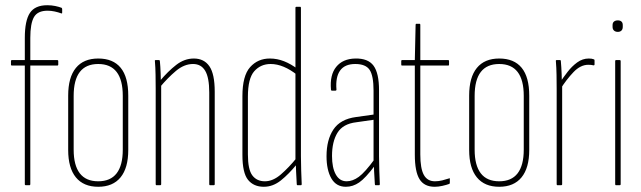

<svg xmlns="http://www.w3.org/2000/svg" viewBox="-20 -709 2454 735"><path d="M79 0Q75 0 75 -4V-458H26Q22 -458 22 -462V-475Q22 -479 26 -479H75V-564Q75 -630 94.5 -659.5Q114 -689 161 -689Q177 -689 191.5 -686Q206 -683 216 -679Q218 -677 218 -674V-661Q218 -659 217.5 -658Q217 -657 214 -658Q203 -662 189.5 -665Q176 -668 162 -668Q124 -668 110 -643.5Q96 -619 96 -564V-479H199Q203 -479 203 -475V-462Q203 -458 199 -458H96V-4Q96 0 93 0Z M356 6Q300 6 270.5 -30Q241 -66 241 -135V-343Q241 -413 270.5 -449Q300 -485 356 -485Q413 -485 442 -449.5Q471 -414 471 -343V-135Q471 -66 441.5 -30Q412 6 356 6ZM356 -15Q403 -15 426.5 -45.5Q450 -76 450 -136V-342Q450 -403 426.5 -433.5Q403 -464 356 -464Q309 -464 285.5 -433.5Q262 -403 262 -342V-136Q262 -76 285.5 -45.5Q309 -15 356 -15Z M784 0Q781 0 781 -4V-355Q781 -412 765.5 -438Q750 -464 719 -464Q685 -464 653.5 -437.5Q622 -411 592 -375V-399Q623 -436 654.5 -460.5Q686 -485 722 -485Q761 -485 781.5 -455.5Q802 -426 802 -358V-4Q802 0 798 0ZM579 0Q576 0 576 -4V-368Q576 -395 575.5 -423Q575 -451 573 -475Q572 -479 576 -479H588Q592 -479 592 -475Q594 -456 595 -427Q596 -398 596 -383L597 -382V-4Q597 0 593 0Z M990 6Q951 6 929.5 -20.5Q908 -47 908 -116V-341Q908 -419 937.5 -452Q967 -485 1013 -485Q1041 -485 1067.5 -474.5Q1094 -464 1119 -445V-421Q1065 -464 1016 -464Q978 -464 953.5 -436.5Q929 -409 929 -339V-118Q929 -60 946 -37.5Q963 -15 994 -15Q1025 -15 1055.5 -41.5Q1086 -68 1116 -105V-80Q1086 -43 1055.5 -18.5Q1025 6 990 6ZM1119 0Q1116 0 1116 -4Q1115 -27 1113.5 -52.5Q1112 -78 1112 -93L1111 -96V-679Q1111 -683 1115 -683H1129Q1132 -683 1132 -679V-111Q1132 -83 1133 -56Q1134 -29 1135 -4Q1135 0 1132 0Z M1418 0Q1415 0 1415 -4Q1413 -31 1412 -55.5Q1411 -80 1411 -93L1410 -94V-362Q1410 -419 1395 -441.5Q1380 -464 1340 -464Q1300 -464 1282 -439Q1264 -414 1268 -366Q1268 -362 1264 -362H1251Q1247 -362 1247 -366Q1242 -422 1267 -453Q1292 -484 1340 -485Q1389 -486 1410 -457.5Q1431 -429 1431 -363V-111Q1431 -83 1432 -55.5Q1433 -28 1434 -4Q1434 0 1431 0ZM1304 6Q1267 6 1248.5 -26Q1230 -58 1230 -111Q1230 -174 1256.5 -213.5Q1283 -253 1343 -261L1414 -271V-251L1344 -241Q1293 -235 1272 -201Q1251 -167 1251 -112Q1251 -67 1265.5 -41Q1280 -15 1307 -15Q1330 -15 1353.5 -32Q1377 -49 1415 -101V-75Q1379 -27 1355 -10.5Q1331 6 1304 6Z M1644 6Q1604 6 1586 -23Q1568 -52 1568 -117V-458H1519Q1516 -458 1516 -462V-475Q1516 -479 1519 -479H1568L1571 -614Q1571 -618 1574 -618H1586Q1589 -618 1589 -614V-479H1696Q1699 -479 1699 -475V-462Q1699 -458 1696 -458H1589V-118Q1589 -64 1602.5 -39.5Q1616 -15 1645 -15Q1659 -15 1673 -18.5Q1687 -22 1699 -26Q1702 -29 1702 -23V-10Q1702 -6 1700 -5Q1689 -1 1673.5 2.5Q1658 6 1644 6Z M1891 6Q1835 6 1805.5 -30Q1776 -66 1776 -135V-343Q1776 -413 1805.5 -449Q1835 -485 1891 -485Q1948 -485 1977 -449.5Q2006 -414 2006 -343V-135Q2006 -66 1976.5 -30Q1947 6 1891 6ZM1891 -15Q1938 -15 1961.5 -45.5Q1985 -76 1985 -136V-342Q1985 -403 1961.5 -433.5Q1938 -464 1891 -464Q1844 -464 1820.5 -433.5Q1797 -403 1797 -342V-136Q1797 -76 1820.5 -45.5Q1844 -15 1891 -15Z M2114 0Q2111 0 2111 -4V-368Q2111 -395 2110.5 -422.5Q2110 -450 2108 -474Q2107 -479 2111 -479H2124Q2127 -479 2127 -475Q2129 -452 2130 -426.5Q2131 -401 2131 -387L2132 -383V-4Q2132 0 2128 0ZM2126 -369 2124 -394Q2136 -412 2152.5 -433.5Q2169 -455 2189.5 -470Q2210 -485 2234 -485Q2246 -485 2253 -482Q2255 -481 2255.5 -480.5Q2256 -480 2256 -477Q2256 -473 2256 -469.5Q2256 -466 2256 -463Q2256 -458 2251 -459Q2248 -460 2243 -460.5Q2238 -461 2232 -461Q2202 -461 2175 -432.5Q2148 -404 2126 -369Z M2338 0Q2335 0 2335 -4V-475Q2335 -479 2338 -479H2352Q2356 -479 2356 -475V-4Q2356 0 2352 0ZM2345 -587Q2336 -587 2330.5 -592Q2325 -597 2325 -606V-613Q2325 -622 2330.5 -626.5Q2336 -631 2345 -631Q2354 -631 2359 -626.5Q2364 -622 2364 -613V-606Q2364 -597 2359 -592Q2354 -587 2345 -587Z"/></svg>

Font: Sofia Sans Extra Condensed Thin
Style: Regular
Weight: 250
Version: Version 4.100